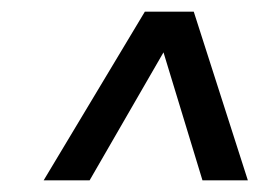

<svg xmlns="http://www.w3.org/2000/svg" viewBox="-20 -769 468 330"><path d="M328 -459 261 -679 134 -459H55L229 -749H313L406 -459Z"/></svg>

Font: Assailand Medium
Style: Italic
Weight: 500
Italic angle: -8°
Designer: Hector Gatti with collaboration of the Omnibus-Type team
Foundry: Omnibus-Type
Version: Version 0.072;October 19, 2019;FontCreator 12.0.0.2547 64-bi